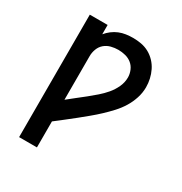

<svg xmlns="http://www.w3.org/2000/svg" viewBox="-173 -656 946 998"><g transform="rotate(30 300.0 -156.5)"><path d="M83 215V-520H190V-464Q203 -480 220 -493Q237 -506 256.5 -514Q276 -522 297 -525Q318 -528 339 -528Q364 -528 388.5 -523.5Q413 -519 435 -507Q457 -495 474.5 -476.5Q492 -458 503 -435.5Q514 -413 519.5 -388.5Q525 -364 525 -339Q525 -306 514.5 -273.5Q504 -241 486.5 -212.5Q469 -184 446 -159Q423 -134 398.5 -111Q374 -88 348 -66.5Q322 -45 296 -24Q270 -3 243.5 17.5Q217 38 190 59V215ZM190 -71Q213 -90 237 -108.5Q261 -127 284.5 -146Q308 -165 330.5 -184.5Q353 -204 372.5 -227Q392 -250 405 -278Q418 -306 418 -336Q418 -357 409.5 -377.5Q401 -398 384.5 -411.5Q368 -425 346.5 -430.5Q325 -436 304 -436Q282 -436 260.5 -430.5Q239 -425 222.5 -411Q206 -397 198 -376Q190 -355 190 -333Z"/></g></svg>

Font: Iosevka Aile Semibold
Style: Regular
Weight: 600
Designer: Belleve Invis
Foundry: Belleve Invis
Version: Version 31.1.0; ttfautohint (v1.8.4)